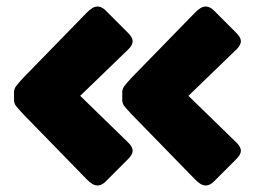

<svg xmlns="http://www.w3.org/2000/svg" viewBox="-20 -580 783 589"><path d="M279 -11Q264 -11 246 -30L54 -227Q35 -247 29 -255Q23 -263 23 -274V-297Q23 -307 29.5 -316Q36 -325 54 -344L246 -541Q264 -560 279 -560Q292 -560 304 -548L372 -480Q387 -465 387 -454Q387 -441 372 -427L226 -286L372 -144Q387 -130 387 -117Q387 -106 372 -91L304 -23Q292 -11 279 -11ZM611 -11Q596 -11 578 -30L386 -227Q367 -247 361 -255Q355 -263 355 -274V-297Q355 -307 361.5 -316Q368 -325 386 -344L578 -541Q596 -560 611 -560Q624 -560 636 -548L704 -480Q719 -465 719 -454Q719 -441 704 -427L558 -286L704 -144Q719 -130 719 -117Q719 -106 704 -91L636 -23Q624 -11 611 -11Z"/></svg>

Font: Mitr SemiBold
Style: Regular
Weight: 600
Designer: Thanarat Vachiruckul
Foundry: Cadson Demak
Version: Version 1.003